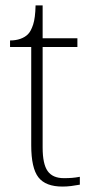

<svg xmlns="http://www.w3.org/2000/svg" viewBox="-20 -677 340 707"><path d="M210 10Q148 10 121.5 -24Q95 -58 95 -142V-504H17V-528Q38 -528 55 -534Q72 -540 83 -551Q94 -562 102 -586.5Q110 -611 111 -657H137V-536H265V-504H137V-134Q137 -73 155.5 -47Q174 -21 215 -21Q232 -21 245 -22Q258 -23 274 -26V3Q258 6 242 8Q226 10 210 10Z"/></svg>

Font: Noto Serif Thai ExtraLight
Style: Regular
Weight: 250
Version: Version 2.001